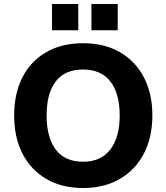

<svg xmlns="http://www.w3.org/2000/svg" viewBox="-20 -933 835 964"><path d="M51 -353Q51 -463 92.5 -544.5Q134 -626 212 -671Q290 -716 397 -716Q504 -716 582 -671Q660 -626 702.5 -544.5Q745 -463 745 -354Q745 -244 702.5 -162Q660 -80 581.5 -34.5Q503 11 397 11Q290 11 212.5 -34.5Q135 -80 93 -161.5Q51 -243 51 -353ZM214 -353Q214 -244 259.5 -182.5Q305 -121 397 -121Q487 -121 534 -182.5Q581 -244 581 -353Q581 -463 534.5 -523.5Q488 -584 397 -584Q305 -584 259.5 -523.5Q214 -463 214 -353ZM439 -781V-913H571V-781ZM241 -781V-913H373V-781Z"/></svg>

Font: Mulish ExtraBold
Style: Regular
Weight: 800
Designer: Vernon Adams
Foundry: Vernon Adams
Version: Version 3.603; ttfautohint (v1.8.3)